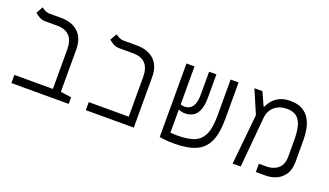

<svg xmlns="http://www.w3.org/2000/svg" viewBox="-61 -1020 2466 1437"><g transform="rotate(20 1172.0 -301.5)"><path d="M516.6 -52.7V0H60.5V-64.9H367.2V-378.4Q367.2 -521 234.9 -521H143.6Q112.8 -521 92 -533.4Q71.3 -545.9 56.2 -558.1L85.9 -611.8Q97.2 -604 114.5 -595Q131.8 -585.9 151.4 -585.9H239.7Q330.6 -585.9 380.6 -538.3Q430.7 -490.7 430.7 -402.8V-64.9Z M653.3 0V-64H971.7V-378.9Q971.7 -521 839.4 -521H731.9Q701.2 -521 680.7 -533.4Q660.2 -545.9 645 -558.1L674.8 -611.8Q686 -604 703.4 -595Q720.7 -585.9 740.2 -585.9H844.2Q935.1 -585.9 985.1 -538.3Q1035.2 -490.7 1035.2 -402.8V0Z M1359.4 9.3Q1319.3 9.3 1288.1 5.9Q1256.8 2.4 1242.2 0H1241.7V-585.9H1305.7V-284.2Q1316.9 -277.3 1337.4 -277.3Q1358.9 -277.3 1378.2 -287.8Q1397.5 -298.3 1409.7 -326.4Q1421.9 -354.5 1421.9 -407.2V-585.9H1480V-404.3Q1480 -337.4 1463.9 -299.6Q1447.8 -261.7 1420.4 -246.3Q1393.1 -231 1358.4 -231Q1340.8 -231 1329.1 -234.1Q1317.4 -237.3 1305.7 -242.7V-58.1Q1317.4 -57.1 1332 -56.4Q1346.7 -55.7 1363.3 -55.7Q1438 -55.7 1489.3 -73.5Q1540.5 -91.3 1566.9 -143.1Q1593.3 -194.8 1593.3 -295.9V-585.9H1656.7V-294.9Q1656.7 -180.2 1626 -113.8Q1595.2 -47.4 1529.5 -19Q1463.9 9.3 1359.4 9.3Z M1822.3 0 1862.3 -399.9 1782.7 -585.9H1846.2L1894 -481H1899.4Q1909.7 -504.9 1929.9 -529.8Q1950.2 -554.7 1984.6 -571.8Q2019 -588.9 2069.8 -588.9Q2127.9 -588.9 2165.3 -567.9Q2202.6 -546.9 2223.4 -511.7Q2244.1 -476.6 2252.2 -433.6Q2260.3 -390.6 2260.3 -346.7V-172.9Q2260.3 -110.4 2234.4 -72.3Q2208.5 -34.2 2168.5 -17.1Q2128.4 0 2086.4 0H2007.3V-65.9H2067.4Q2096.7 -65.9 2126.2 -76.7Q2155.8 -87.4 2175.8 -114.7Q2195.8 -142.1 2195.8 -191.4V-324.2Q2195.8 -382.8 2185.3 -428Q2174.8 -473.1 2147 -498.8Q2119.1 -524.4 2065.9 -524.4Q2006.3 -524.4 1967.3 -491.2Q1928.2 -458 1922.9 -398.4L1886.7 0Z"/></g></svg>

Font: CaskaydiaMono NF Light
Style: Regular
Weight: 300
Designer: Aaron Bell
Foundry: Saja Typeworks
Version: Version 2111.001; ttfautohint (v1.8.4);Nerd Fonts 3.1.1